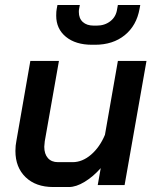

<svg xmlns="http://www.w3.org/2000/svg" viewBox="-20 -744 629 772"><path d="M42 -137Q42 -159 46 -178L102 -499H217L160 -176Q158 -160 158 -154Q158 -125 172.5 -108.5Q187 -92 213 -92H272Q311 -92 346 -122Q381 -152 402 -202L454 -499H569L481 0H373L385 -68Q355 -34 320.5 -13Q286 8 257 8H194Q124 8 83 -31.5Q42 -71 42 -137ZM206 -681Q206 -699 208 -708L211 -724H301L298 -708Q297 -704 297 -696Q297 -670 313 -655.5Q329 -641 357 -641H369Q401 -641 424 -659Q447 -677 451 -708L454 -724H544L541 -708Q529 -641 481.5 -602.5Q434 -564 362 -564H350Q284 -564 245 -596Q206 -628 206 -681Z"/></svg>

Font: Bai Jamjuree SemiBold
Style: Italic
Weight: 600
Italic angle: -10°
Version: Version 1.000; ttfautohint (v1.6)